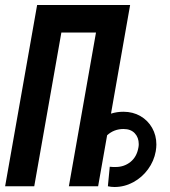

<svg xmlns="http://www.w3.org/2000/svg" viewBox="-58 -745 678 768"><path d="M90.5 -725H462.5L386 -290.5Q409.5 -298 435.5 -298Q473.5 -298 503.5 -280.8Q533.5 -263.5 550.5 -233.5Q567.5 -203.5 567.5 -167Q567.5 -155 565 -140Q558 -100.5 534 -67.8Q510 -35 474.8 -16Q439.5 3 400 3Q386.5 3 373.5 0L381 -78Q387 -77 394.5 -77Q402 -77 404.5 -77Q438.5 -77 463.8 -97.2Q489 -117.5 495.5 -154Q497 -161.5 497 -168.5Q497 -195 481 -212Q465 -229 436 -229Q398 -229 370.5 -204L334.5 0H217.5L326 -615H187.5L79 0H-37.5Z"/></svg>

Font: JuliaMono MediumItalic
Style: Regular
Weight: 500
Italic angle: -9°
Monospace: yes
Designer: cormullion
Foundry: corm
Version: Version 0.049; ttfautohint (v1.8.4)